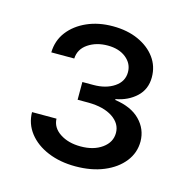

<svg xmlns="http://www.w3.org/2000/svg" viewBox="-75 -879 581 592"><g transform="rotate(15 215.5 -582.5)"><path d="M214.8 -358.4Q166 -358.4 127.2 -374.5Q88.4 -390.6 65.9 -419.4Q43.5 -448.2 43 -485.4H121.1Q122.1 -457 148.7 -439.5Q175.3 -421.9 214.8 -421.9Q256.3 -421.9 283 -441.2Q309.6 -460.4 309.6 -490.2Q309.6 -520 281 -539.1Q252.4 -558.1 204.1 -558.6H168.9V-615.2H204.1Q244.1 -615.2 270.5 -633.1Q296.9 -650.9 296.9 -680.7Q296.9 -708 274.4 -726.1Q252 -744.1 215.8 -744.1Q179.7 -744.1 153.6 -726.6Q127.4 -709 126 -678.7H52.7Q53.7 -716.8 75.4 -745.1Q97.2 -773.4 133.8 -789.6Q170.4 -805.7 215.8 -805.7Q262.2 -805.7 297.4 -789.8Q332.5 -773.9 352.3 -746.8Q372.1 -719.7 372.1 -684.6Q372.1 -646 345.9 -621.8Q319.8 -597.7 281.2 -590.8V-587.9Q333.5 -580.6 361.3 -552.2Q389.2 -523.9 389.6 -484.4Q389.6 -448.2 367.2 -419.7Q344.7 -391.1 305.4 -374.8Q266.1 -358.4 214.8 -358.4Z"/></g></svg>

Font: Inter V
Style: Weight 400 Optical size 14.0
Weight: 400
Designer: Rasmus Andersson
Foundry: rsms
Version: Version 4.000;git-4fc901f